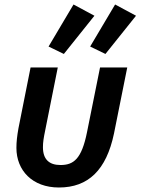

<svg xmlns="http://www.w3.org/2000/svg" viewBox="-20 -822 625 854"><path d="M400 -752 307 -802 196 -615 264 -582ZM585 -752 492 -802 381 -615 449 -582ZM237 -522H116L62 -251C56 -217 53 -191 53 -164C53 -64 124 12 242 12C373 12 453 -66 487 -228L546 -522H425L367 -234C343 -114 307 -88 249 -88C198 -88 171 -114 171 -167C171 -189 174 -208 181 -242Z"/></svg>

Font: Braiins Sans SemiBold
Style: Italic
Weight: 600
Italic angle: -11.31°
Designer: Mike Abbink, Paul van der Laan, Pieter van Rosmalen, Jiri Chlebus, Lubos Buracinsky
Foundry: Bold Monday, Sudetype
Version: Version 1.000;hotconv 1.0.109;makeotfexe 2.5.65596